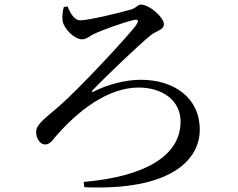

<svg xmlns="http://www.w3.org/2000/svg" viewBox="-20 -780 1040 840"><path d="M259 -749C254 -731 251 -706 254 -688C259 -656 304 -608 339 -608C358 -608 372 -622 390 -631C430 -650 524 -683 563 -692C588 -698 588 -688 574 -668C534 -615 324 -389 237 -314C181 -265 138 -237 138 -203C138 -172 157 -148 177 -148C196 -148 206 -161 221 -180C319 -294 451 -397 586 -397C693 -397 770 -339 770 -248C770 -97 612 -7 346 16L349 39C720 55 854 -76 854 -213C854 -351 743 -431 596 -431C531 -431 452 -411 391 -380C381 -375 378 -378 386 -386C425 -428 590 -587 641 -627C662 -644 697 -649 697 -674C697 -704 634 -760 596 -760C583 -760 577 -746 555 -739C520 -728 369 -691 331 -691C305 -691 288 -722 275 -752Z"/></svg>

Font: Source Han Serif JP Medium
Style: Regular
Weight: 500
Designer: Ryoko NISHIZUKA 西塚涼子 (kana & ideographs); Frank Grießhammer (Latin, Greek & Cyrillic); Wenlong ZHANG 张文龙 (bopomofo); San
Foundry: Adobe Systems Incorporated
Version: Version 1.001;PS 1.001;hotconv 16.6.54;makeotf.lib2.5.65590